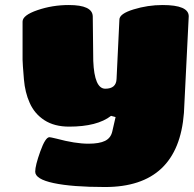

<svg xmlns="http://www.w3.org/2000/svg" viewBox="-20 -730 771 764"><path d="M349.1 -665 351.1 -487.8Q355.5 -377 398.9 -377Q442.4 -377 443.8 -416L455.1 -651.9Q455.1 -675.3 511.5 -692.6Q567.9 -710 627 -710Q731 -710 731 -665L711.9 -280.8Q689.5 14.2 397.9 14.2Q266.6 14.2 193.4 -1.5Q120.1 -17.1 120.1 -46.9Q120.1 -71.3 140.4 -127.7Q160.6 -184.1 176.8 -184.1Q180.7 -184.1 205.1 -178.2Q279.3 -158.2 332 -158.2Q375 -158.2 397.9 -169.4Q420.9 -180.7 426.8 -207L439.9 -264.2L421.9 -269Q366.7 -226.1 254.9 -226.1Q196.3 -226.1 156.7 -251.7Q117.2 -277.3 98.1 -320.8Q79.6 -361.8 75.2 -414.1Q69.8 -478.5 69.8 -492.2V-644Q69.8 -669.4 129.2 -689.7Q188.5 -710 253.9 -710Q347.7 -710 349.1 -665Z"/></svg>

Font: GGS TheRock Black
Style: Regular
Weight: 900
Designer: Rodrigo Fuenzalida (2012); Goodgame Studios (2014)
Foundry: Rodrigo Fuenzalida,2012;  GGS,2014
Version: Version 1.002 | FøM Mod